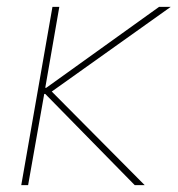

<svg xmlns="http://www.w3.org/2000/svg" viewBox="-20 -540 518 560"><path d="M42 0H62L109 -266H112L373 0H402L131 -273L478 -520H444L115 -284H112L153 -520H133Z"/></svg>

Font: Fixel Text 20240404 Thin
Style: Italic
Weight: 100
Width: 4
Italic angle: -10°
Designer: AlfaBravo + MacPaw
Foundry: Kyrylo Tkachov, Marchela Mozhyna, Serhii Makarenko, Maria Weinstein, Zakhar Kryvoshyya
Version: Version 1.211;Glyphs 3.2 (3225)